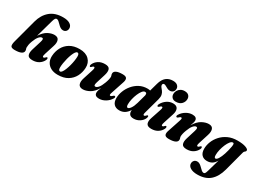

<svg xmlns="http://www.w3.org/2000/svg" viewBox="-29 -1604 3689 2719"><g transform="rotate(30 1815.5 -245.0)"><path d="M223 -213Q209.5 -178 205.2 -151Q201 -124 201 -108.5Q201 -94 206 -82.5Q211 -71 211 -55.5Q211 -24.5 175.8 -7.2Q140.5 10 71.5 10Q15.5 10 6 -15.8Q-3.5 -41.5 11.5 -97L114 -480Q145.5 -598 226 -666.5Q306.5 -735 437.5 -735Q511.5 -735 551 -709Q590.5 -683 590.5 -642Q590.5 -614 572.8 -593.8Q555 -573.5 524 -573.5Q498.5 -573.5 477.8 -588Q457 -602.5 438.8 -621.5Q420.5 -640.5 403.5 -655.2Q386.5 -670 369 -670Q356.5 -670 346.5 -657.2Q336.5 -644.5 326.5 -608.5L246.5 -323Q295.5 -399.5 350.8 -428.8Q406 -458 455 -458Q513.5 -458 528.2 -417Q543 -376 521.5 -313.5L473 -160.5Q462.5 -128 464.2 -115Q466 -102 477.5 -102Q491 -102 511 -124Q518 -131 523 -131Q531.5 -131 535 -119.5Q538.5 -108 528 -87Q507.5 -45 464.8 -17.5Q422 10 359 10Q294.5 10 281.2 -27.2Q268 -64.5 287.5 -126L333 -273.5Q343 -306 340.5 -321Q338 -336 320 -336Q298.5 -336 272.5 -306.2Q246.5 -276.5 223 -213Z M866 -462.5Q965.5 -462.5 1019.8 -409Q1074 -355.5 1069.5 -271Q1066 -196.5 1032.8 -132.5Q999.5 -68.5 935.2 -29.2Q871 10 773 10Q708.5 10 662.2 -14.2Q616 -38.5 592.5 -81.8Q569 -125 572 -181.5Q576 -257.5 609.5 -321.2Q643 -385 707 -423.8Q771 -462.5 866 -462.5ZM781 -48Q796 -48 811.2 -69.2Q826.5 -90.5 840.2 -125.2Q854 -160 865 -201Q876 -242 882.2 -281.8Q888.5 -321.5 889 -352Q889 -383 881 -394Q873 -405 860.5 -405Q845 -405 829.8 -383.5Q814.5 -362 800.8 -327.2Q787 -292.5 776.2 -251.5Q765.5 -210.5 759.2 -170.8Q753 -131 752.5 -100.5Q752.5 -69.5 760.5 -58.8Q768.5 -48 781 -48Z M1625 -136Q1636 -136 1638.2 -124Q1640.5 -112 1630.5 -97.5Q1602 -49.5 1552.2 -19.8Q1502.5 10 1450 10Q1376.5 10 1376.5 -48.5Q1376.5 -67 1384.5 -90.2Q1392.5 -113.5 1401.5 -137Q1351.5 -53.5 1293 -21.8Q1234.5 10 1183.5 10Q1127.5 10 1113.2 -30.5Q1099 -71 1120.5 -135L1169.5 -288Q1180 -320 1178 -333.2Q1176 -346.5 1165 -346.5Q1151 -346.5 1131.5 -324Q1124.5 -317 1119 -317Q1110.5 -317 1107 -328.5Q1103.5 -340 1114 -361Q1134.5 -403 1177.5 -430.5Q1220.5 -458 1283 -458Q1347.5 -458 1360.8 -420.8Q1374 -383.5 1355 -322.5L1309 -175Q1299 -142.5 1301.5 -127.2Q1304 -112 1322 -112Q1343 -112 1368.8 -141.8Q1394.5 -171.5 1418 -235.5Q1431 -270 1437 -296.5Q1443 -323 1443 -340Q1443 -354 1438 -365.5Q1433 -377 1433 -393Q1433 -423.5 1468 -440.8Q1503 -458 1571.5 -458Q1626.5 -458 1638.5 -431.2Q1650.5 -404.5 1630.5 -351.5L1567.5 -161.5Q1556 -130 1557.2 -117.5Q1558.5 -105 1569.5 -105Q1577 -105 1585.8 -110.2Q1594.5 -115.5 1610.5 -130.5Q1618.5 -136 1625 -136Z M2175 -91.5Q2158.5 -49 2113.8 -19.5Q2069 10 2015.5 10Q1971.5 10 1952.2 -10.2Q1933 -30.5 1933 -64.5Q1933 -74.5 1933.5 -84Q1906 -38.5 1868.2 -14.2Q1830.5 10 1780 10Q1724 10 1692 -23.2Q1660 -56.5 1660 -119.5Q1660 -177 1682.5 -236.5Q1705 -296 1747 -346.2Q1789 -396.5 1847 -427.2Q1905 -458 1976 -458Q2000.5 -458 2021 -452.5L2057.5 -583.5Q2079 -661.5 2123.8 -698.2Q2168.5 -735 2234.5 -735Q2284 -735 2308.5 -712.8Q2333 -690.5 2333 -661Q2333 -627.5 2313.2 -608.2Q2293.5 -589 2262.5 -589Q2240 -589 2219 -599.5Q2198 -610 2180.2 -620.5Q2162.5 -631 2149.5 -631Q2137.5 -631 2130.8 -623.5Q2124 -616 2124 -604Q2124 -586.5 2137.8 -570.2Q2151.5 -554 2167.5 -533Q2183.5 -512 2190.8 -481.2Q2198 -450.5 2185.5 -404L2116 -151.5Q2108.5 -125.5 2110 -113.5Q2111.5 -101.5 2124.5 -101.5Q2137.5 -101.5 2156.5 -124Q2163.5 -131 2168.5 -131Q2188.5 -131 2175 -91.5ZM1845.5 -127.5Q1845.5 -100.5 1852.2 -90.5Q1859 -80.5 1868.5 -80.5Q1887.5 -80.5 1912.2 -115Q1937 -149.5 1955 -213.5L1995 -358Q1997.5 -378.5 1992.5 -389.8Q1987.5 -401 1968.5 -401Q1947 -401 1925.2 -373.8Q1903.5 -346.5 1885.5 -304Q1867.5 -261.5 1856.5 -214.5Q1845.5 -167.5 1845.5 -127.5Z M2413 -496Q2373 -496 2351.2 -518.8Q2329.5 -541.5 2329.5 -576Q2329.5 -604.5 2344 -631Q2358.5 -657.5 2385.8 -674.2Q2413 -691 2450 -691Q2495.5 -691 2517.5 -668.2Q2539.5 -645.5 2539.5 -611.5Q2539.5 -565.5 2506.8 -530.8Q2474 -496 2413 -496ZM2418.5 -160.5Q2408 -128 2409.2 -115Q2410.5 -102 2422 -102Q2435.5 -102 2455.5 -124Q2462.5 -131 2467.5 -131Q2476 -131 2479.5 -119.5Q2483 -108 2472.5 -87Q2452 -45 2408.8 -17.5Q2365.5 10 2303.5 10Q2239 10 2224.5 -27.8Q2210 -65.5 2231.5 -126L2285 -286.5Q2302.5 -338.5 2281 -338.5Q2273.5 -338.5 2265.2 -333.5Q2257 -328.5 2242.5 -314Q2235.5 -308.5 2230.5 -308.5Q2221.5 -308.5 2218.5 -319.2Q2215.5 -330 2225.5 -349Q2252 -397 2297 -427.5Q2342 -458 2396.5 -458Q2456 -458 2473.2 -419Q2490.5 -380 2470 -319.5Z M2538 -312Q2526.5 -312 2524.5 -324Q2522.5 -336 2532.5 -351Q2561 -398.5 2610.8 -428.2Q2660.5 -458 2713 -458Q2786.5 -458 2786.5 -400Q2786.5 -381 2778.2 -357.8Q2770 -334.5 2761 -311Q2811.5 -394.5 2870.2 -426.2Q2929 -458 2980 -458Q3036.5 -458 3050.8 -417.5Q3065 -377 3043.5 -313.5L2995 -160.5Q2984.5 -128 2986.2 -115Q2988 -102 2999.5 -102Q3013 -102 3033 -124Q3040 -131 3045 -131Q3053.5 -131 3057 -119.5Q3060.5 -108 3050 -87Q3029.5 -45 2986.5 -17.5Q2943.5 10 2881.5 10Q2817 10 2803.5 -27.2Q2790 -64.5 2809.5 -126L2855 -273.5Q2865 -306 2862.5 -321Q2860 -336 2842 -336Q2820.5 -336 2794.5 -306.2Q2768.5 -276.5 2745 -213Q2731.5 -178 2725.8 -151.5Q2720 -125 2720 -108.5Q2720 -94 2725 -82.5Q2730 -71 2730 -55.5Q2730 -24.5 2695 -7.2Q2660 10 2591.5 10Q2536 10 2524.2 -16.8Q2512.5 -43.5 2532.5 -97L2595.5 -286.5Q2606.5 -318 2605.5 -330.5Q2604.5 -343 2593.5 -343Q2586 -343 2577 -337.8Q2568 -332.5 2552.5 -317.5Q2544 -312 2538 -312Z M3510 -20Q3475 110 3398.8 177.2Q3322.5 244.5 3192.5 244.5Q3120.5 244.5 3078.5 218.8Q3036.5 193 3036.5 152Q3036.5 124 3054.2 103.8Q3072 83.5 3103.5 83.5Q3128.5 83.5 3149.2 98Q3170 112.5 3188.2 131.5Q3206.5 150.5 3223.8 165Q3241 179.5 3259.5 179.5Q3273 179.5 3281.8 166Q3290.5 152.5 3300 118.5L3356.5 -78Q3330 -31.5 3295.8 -10.8Q3261.5 10 3215 10Q3158.5 10 3127 -24Q3095.5 -58 3095.5 -122Q3095.5 -179.5 3118.5 -238.5Q3141.5 -297.5 3186.8 -347.2Q3232 -397 3297.8 -427.5Q3363.5 -458 3449 -458Q3535.5 -458 3584.8 -439.8Q3634 -421.5 3631 -399.5Q3629.5 -387 3622.8 -381.2Q3616 -375.5 3608.2 -368.5Q3600.5 -361.5 3596.5 -346ZM3281 -127Q3281 -100.5 3287.2 -90.5Q3293.5 -80.5 3302 -80.5Q3323 -80.5 3345.2 -116.5Q3367.5 -152.5 3387 -212Q3406.5 -271.5 3419.5 -342Q3424.5 -369.5 3422.2 -385.2Q3420 -401 3404 -401Q3383.5 -401 3361.8 -374Q3340 -347 3321.8 -304.5Q3303.5 -262 3292.2 -214.8Q3281 -167.5 3281 -127Z"/></g></svg>

Font: Fraunces 144pt Soft Black
Style: Italic
Weight: 900
Italic angle: -16°
Version: Version 1.000;[b76b70a41]